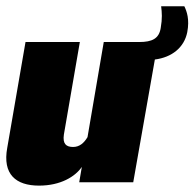

<svg xmlns="http://www.w3.org/2000/svg" viewBox="-48 -580 619 611"><path d="M76.2 10.7C145 10.7 191.4 -18.1 212.4 -48.8L204.1 0H376L444.8 -390.6C499 -397.5 538.1 -428.7 547.9 -477.5C555.7 -518.6 546.4 -543.9 538.6 -560.1H464.8C467.3 -540 468.8 -521.5 463.4 -490.7C458 -457 436 -446.3 395 -446.3H282.2L230.5 -143.6C219.2 -124.5 204.6 -112.3 184.6 -112.3C162.6 -112.3 150.9 -122.1 155.3 -151.9L206.1 -446.3H33.2L-24.9 -109.9C-40.5 -25.4 2.4 10.7 76.2 10.7Z"/></svg>

Font: Roboto Flex Super Cond Black
Style: Italic
Weight: 900
Width: 3
Italic angle: -10°
Designer: Berlow after Robertson
Foundry: Google
Version: Version 3.200;Glyphs 3.3 (3311)